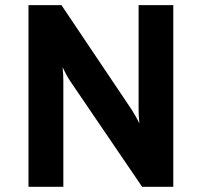

<svg xmlns="http://www.w3.org/2000/svg" viewBox="-20 -720 778 740"><path d="M527.8 0 250 -408.2Q243.2 -418.5 235.1 -433.3Q227.1 -448.2 221.2 -460.9Q222.7 -449.7 223.4 -434.6Q224.1 -419.4 224.1 -408.2V0H89.8V-700.2H216.8L487.8 -296.9Q494.1 -287.1 502.4 -272.5Q510.7 -257.8 517.1 -244.1Q515.6 -258.3 514.9 -272.7Q514.2 -287.1 514.2 -296.9V-700.2H647.9V0Z"/></svg>

Font: Overpass
Style: Bold
Weight: 700
Designer: Delve Withrington
Foundry: Delve Fonts
Version: Version 1.001